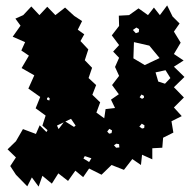

<svg xmlns="http://www.w3.org/2000/svg" viewBox="-20 -617 715 711"><path d="M39 30 18 -2 39 -34 8 -64 39 -94 65 -139 113 -121 127 -153 152 -128 156 -135 137 -152 149 -189 112 -216 129 -258 85 -289 107 -338 60 -365 87 -411 59 -430 73 -461 27 -481 56 -522 37 -548 66 -561 96 -593 126 -561 155 -592 185 -561 221 -589 255 -558 284 -539 268 -507 292 -490 278 -465 307 -434 294 -394 321 -366 308 -328 336 -302 322 -266 351 -238 337 -200 366 -179 371 -213 406 -217 391 -248 420 -268 395 -302 421 -336 406 -369 421 -403 399 -426 421 -450 394 -486 421 -521 420 -559 458 -561 493 -586 528 -561 550 -589 572 -561 599 -597 619 -556 645 -530 624 -500 649 -459 624 -417 660 -393 624 -370 663 -332 624 -294 661 -256 624 -219 653 -187 615 -168 622 -126 584 -107 581 -70 544 -68V-27L506 -44L502 -6L470 -28L439 12L393 -6L356 30L310 7L288 39L259 15L232 53L196 25L172 63L137 34L123 74L98 40L81 73ZM495 -509 485 -515 472 -506 483 -494 494 -498ZM533 -448 476 -461 474 -401 516 -376 571 -402ZM593 -357 556 -349 566 -315 591 -307 611 -328ZM513 -262 504 -267 497 -257 506 -251 513 -255ZM164 -253 159 -257 154 -254 155 -247 163 -245ZM243 -177 222 -167 254 -147 260 -152ZM191 -152 197 -139 216 -164ZM515 -153 505 -159 496 -148 506 -141 514 -143ZM395 -134 385 -140 377 -130 384 -122 393 -124ZM421 -83 411 -85 402 -79 410 -70 422 -71ZM289 -30 310 -17 319 -32 318 -31 294 -39Z"/></svg>

Font: Rubik Gemstones
Style: Regular
Weight: 400
Designer: Hubert and Fischer, NaN
Foundry: Hubert and Fischer, NaN
Version: Version 2.200